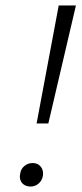

<svg xmlns="http://www.w3.org/2000/svg" viewBox="-20 -678 302 703"><path d="M114 -226 195 -658H258L157 -226ZM92 5Q79 5 69 -1Q59 -7 55 -18Q51 -29 54 -42Q56 -59 69 -70Q82 -81 99 -81Q113 -81 122 -74.5Q131 -68 135 -57.5Q139 -47 137 -34Q134 -17 121.5 -6Q109 5 92 5Z"/></svg>

Font: Ysabeau Infant Light
Style: Italic
Weight: 300
Italic angle: -12°
Designer: Christian Thalmann (Catharsis Fonts)
Version: Version 2.001;gftools[0.9.30]; featfreeze: ss01,ss02,lnum